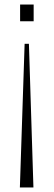

<svg xmlns="http://www.w3.org/2000/svg" viewBox="-20 -627 237 850"><path d="M68 203 89 -433H108L128 203ZM69 -533V-607H129V-533Z"/></svg>

Font: Oswald ExtraLight
Style: Regular
Weight: 250
Designer: Vernon Adams
Foundry: Vernon Adams
Version: Version 4.100; ttfautohint (v1.8.1.43-b0c9)